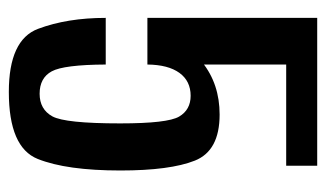

<svg xmlns="http://www.w3.org/2000/svg" viewBox="-168 -546 721 424"><g transform="rotate(90 192.0 -334.5)"><path d="M68 -301Q70.5 -383 118.2 -421.2Q166 -459.5 233.5 -459.5Q313.5 -459.5 335.2 -404.8Q357 -350 357 -240.5Q357 -121.5 331.5 -57.8Q306 6 183.5 6Q68.5 6 44.2 -58.5Q20 -123 20 -208H123Q123.5 -115.5 138 -88.8Q152.5 -62 187.5 -62Q222 -62 237.5 -90.2Q253 -118.5 253 -240Q253 -344.5 238 -370Q223 -395.5 192 -395.5Q159.5 -395.5 141.5 -370.8Q123.5 -346 123 -300L68 -301ZM20 -675H346.5V-606.5H123V-300H20Z"/></g></svg>

Font: Anybody Narrow Medium
Style: Regular
Weight: 500
Width: 3
Designer: Tyler Finck
Foundry: Etcetera Type Company
Version: Version 1.000; ttfautohint (v1.8)